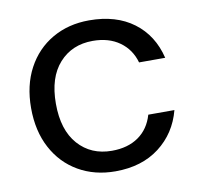

<svg xmlns="http://www.w3.org/2000/svg" viewBox="-68 -629 742 709"><g transform="rotate(-10 303.5 -274.0)"><path d="M43 -275Q43 -360 77 -423.5Q111 -487 171.5 -522Q232 -557 310 -557Q411 -557 476.5 -508Q542 -459 563 -372H465Q451 -422 410.5 -451Q370 -480 310 -480Q232 -480 184 -426.5Q136 -373 136 -275Q136 -176 184 -122Q232 -68 310 -68Q370 -68 410 -96Q450 -124 465 -176H563Q541 -92 475 -41.5Q409 9 310 9Q232 9 171.5 -26Q111 -61 77 -125Q43 -189 43 -275Z"/></g></svg>

Font: A Bank Premium Regular
Style: Regular
Weight: 400
Designer: Ninad Kale (Devanagari), Jonny Pinhorn (Latin), Htun Naung (Myanmar)
Foundry: Indian Type Foundry
Version: 4.004